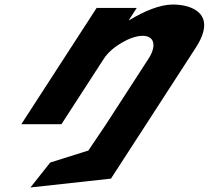

<svg xmlns="http://www.w3.org/2000/svg" viewBox="-20 -548 921 847"><path d="M74 0H251L438.8 -290C471.9 -341 555.6 -390 608.6 -390C665.6 -390 668.9 -341 635.8 -290L448 0L369.9 116L201.5 169L114.3 279L469.5 240L625 0L843.9 -338C936.6 -481 836 -528 742 -528C686 -528 616.2 -499 550.3 -459H548.3L583.3 -513H406.3Z"/></svg>

Font: Hussar
Style: BdWodka
Weight: 700
Foundry: Cannot Into Space Fonts
Version: Version 2.00